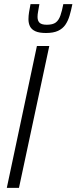

<svg xmlns="http://www.w3.org/2000/svg" viewBox="-20 -911 371 931"><path d="M13 0 159 -688H219L72 0ZM203 -751Q170 -751 151.5 -759.5Q133 -768 125.5 -783Q118 -798 118 -818Q118 -834 121 -852.5Q124 -871 128 -891H171Q168 -872 165 -856.5Q162 -841 162 -829Q162 -810 172 -800.5Q182 -791 207 -791Q236 -791 250.5 -802Q265 -813 273 -836Q281 -859 287 -891H331Q325 -861 317.5 -835.5Q310 -810 297 -791Q284 -772 261.5 -761.5Q239 -751 203 -751Z"/></svg>

Font: Saira Condensed Light
Style: Italic
Weight: 300
Width: 3
Italic angle: -12°
Designer: Hector Gatti with collaboration of the Omnibus-Type team
Foundry: Omnibus-Type
Version: Version 1.101